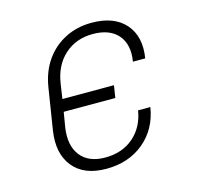

<svg xmlns="http://www.w3.org/2000/svg" viewBox="-88 -652 776 755"><g transform="rotate(-15 300.0 -275.0)"><path d="M256 10Q165 10 121 -44.5Q77 -99 91 -190L118 -360Q128 -421 159 -465.5Q190 -510 238.5 -535Q287 -560 347 -560Q438 -560 483.5 -508.5Q529 -457 515 -370H465Q476 -438 442.5 -477Q409 -516 340 -516Q272 -516 225.5 -474.5Q179 -433 168 -360L159 -300H369L361 -250H151L141 -190Q130 -118 162.5 -76Q195 -34 263 -34Q332 -34 378 -73.5Q424 -113 435 -180H485Q471 -93 409 -41.5Q347 10 256 10Z"/></g></svg>

Font: JetBrains Mono NL Thin
Style: Italic
Weight: 100
Italic angle: -9°
Monospace: yes
Designer: Philipp Nurullin, Konstantin Bulenkov
Foundry: JetBrains
Version: Version 2.305; ttfautohint (v1.8.4.7-5d5b)